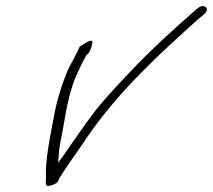

<svg xmlns="http://www.w3.org/2000/svg" viewBox="-20 -587 704 635"><path d="M206 -359C181 -300 167 -250 158 -200C145 -131 129 -55 132 2C133 16 124 34 150 26C163 22 171 17 173 10C174 5 180 -3 188 -16C214 -56 236 -85 266 -130C373 -287 509 -410 638 -526L654 -539C677 -557 657 -578 634 -560L619 -547C562 -497 491 -433 434 -374C388 -326 334 -270 293 -218C259 -174 219 -114 188 -70C183 -63 176 -55 172 -48L176 -93C178 -110 182 -129 186 -149C199 -214 204 -281 243 -360C250 -376 258 -391 266 -405C279 -414 282 -430 285 -443C291 -467 252 -438 243 -432C234 -410 218 -383 206 -359Z"/></svg>

Font: Stray Cat
Style: SuObl
Weight: 400
Version: Version 1.0